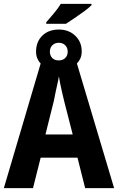

<svg xmlns="http://www.w3.org/2000/svg" viewBox="-20 -981 615 1001"><path d="M221 -865Q256 -905 271 -924Q286 -943 297 -961H457V-954Q446 -942 421 -923.5Q396 -905 368.5 -886.5Q341 -868 324 -857H221ZM192 -650Q181 -661 174.5 -676.5Q168 -692 168 -712Q168 -763 200.5 -795Q233 -827 287 -827Q338 -827 372 -795Q406 -763 406 -713Q406 -692 399 -676.5Q392 -661 381 -650L575 0H424L384 -159H192L152 0H0ZM287 -666Q307 -666 320 -678.5Q333 -691 333 -712Q333 -732 320 -745Q307 -758 287 -758Q266 -758 253 -745Q240 -732 240 -712Q240 -692 252 -679Q264 -666 287 -666ZM217 -280H359L316 -448Q311 -468 305 -494Q299 -520 294 -544Q289 -568 287 -583Q285 -568 279.5 -544.5Q274 -521 269 -496.5Q264 -472 261 -456Z"/></svg>

Font: Noto Sans Condensed
Style: Bold
Weight: 700
Width: 3
Designer: Monotype Design Team
Foundry: Monotype Imaging Inc.
Version: Version 2.013; ttfautohint (v1.8.4.7-5d5b)